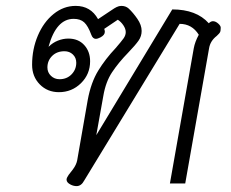

<svg xmlns="http://www.w3.org/2000/svg" viewBox="-20 -623 784 652"><path d="M206 -13Q206 -19 213 -29Q215 -31 227 -47Q239 -63 242 -78L278 -284Q289 -343 313.5 -383Q338 -423 373 -460Q392 -482 399.5 -492.5Q407 -503 407 -514Q407 -525 399 -537Q391 -549 380 -556L334 -525Q336 -519 336 -515Q336 -504 321 -496Q311 -491 306 -491Q295 -491 290 -505Q279 -535 266 -547Q253 -559 230 -559Q171 -559 145 -465H146Q159 -478 176.5 -485Q194 -492 212 -492Q246 -492 266 -470Q286 -448 286 -415Q286 -371 255 -340.5Q224 -310 180 -310Q141 -310 115 -336.5Q89 -363 89 -403Q89 -456 108.5 -502Q128 -548 162 -575.5Q196 -603 237 -603Q288 -603 313 -558L361 -590Q368 -595 376 -599Q384 -603 392 -603Q407 -603 417 -594Q432 -580 446.5 -559Q461 -538 461 -518Q461 -500 450.5 -485Q440 -470 416 -445Q382 -410 360.5 -377.5Q339 -345 331 -298L307 -164L565 -591Q647 -591 689 -544Q696 -551 703 -551Q712 -551 721 -543Q730 -535 729.5 -528.5Q729 -522 729 -521Q729 -514 723 -508Q717 -502 716 -501Q694 -484 690 -459L609 0H557L638 -459Q642 -481 655 -505Q632 -542 590 -542L266 -10Q256 9 240 9Q230 9 220 4Q206 -3 206 -13ZM239 -410Q239 -427 227.5 -438Q216 -449 199 -449Q173 -449 157 -433Q141 -417 141 -394Q141 -377 153 -365.5Q165 -354 182 -354Q207 -354 223 -370.5Q239 -387 239 -410Z"/></svg>

Font: Niramit ExtraLight
Style: Italic
Weight: 200
Italic angle: -10°
Designer: Katatrad Aksorn Co.,Ltd.
Foundry: Cadson Demak Co.,Ltd.
Version: Version 1.000; ttfautohint (v1.6)